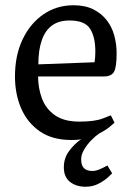

<svg xmlns="http://www.w3.org/2000/svg" viewBox="-20 -524 511 731"><path d="M306 187Q270 187 246.5 168.5Q223 150 223 113Q223 78 243 51Q263 24 289 6Q280 8 271 8.5Q262 9 252 9Q179 9 131.5 -24Q84 -57 60.5 -111.5Q37 -166 37 -233Q37 -313 66 -374Q95 -435 145.5 -469.5Q196 -504 260 -504Q304 -504 335 -488.5Q366 -473 386 -447.5Q406 -422 415 -389Q424 -356 424 -322Q424 -268 414 -250.5Q404 -233 376 -233H125Q125 -188 140 -148.5Q155 -109 189.5 -85Q224 -61 282 -61Q341 -61 371.5 -73Q402 -85 402 -85L416 -57Q416 -57 400.5 -43.5Q385 -30 358 -16Q343 -6 327 10.5Q311 27 300 46Q289 65 289 83Q289 106 300 116.5Q311 127 332 127Q344 127 359.5 120.5Q375 114 389 106L407 136Q407 136 393.5 149Q380 162 357 174.5Q334 187 306 187ZM126 -279 340 -287Q343 -305 343 -327Q343 -383 323 -414.5Q303 -446 245 -446Q204 -446 178 -427Q152 -408 139 -370.5Q126 -333 126 -279Z"/></svg>

Font: Faustina VF Beta
Style: Regular
Weight: 400
Designer: Alfonso Garcia
Foundry: Omnibus-Type
Version: Version 1.006